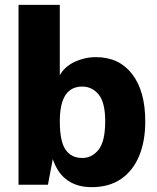

<svg xmlns="http://www.w3.org/2000/svg" viewBox="-20 -763 650 793"><path d="M358.5 10Q324 10 297.5 1Q271 -8 251.5 -23.8Q232 -39.5 219 -60.8Q206 -82 198 -106L178 0H56.5V-743H227V-452.5Q237.5 -471 253.2 -484.8Q269 -498.5 288.8 -507.8Q308.5 -517 330.5 -522Q352.5 -527 376.5 -527Q472 -527 526 -456.8Q580 -386.5 580 -261.5Q580 -179.5 554.5 -118.5Q529 -57.5 479.8 -23.8Q430.5 10 358.5 10ZM319.5 -110.5Q360 -110.5 387.2 -144.8Q414.5 -179 414.5 -262.5Q414.5 -339 387.8 -372.2Q361 -405.5 319 -405.5Q290 -405.5 269.2 -390.5Q248.5 -375.5 237.8 -343.8Q227 -312 227 -262.5Q227 -178.5 251 -144.5Q275 -110.5 319.5 -110.5Z"/></svg>

Font: Public Sans ExtraBold
Style: Regular
Weight: 800
Designer: The Public Sans Project Authors: Dan O. Williams and USWDS (Libre Franklin designed by Pablo Impallari and Rodrigo Fuenz
Version: Version 1.007